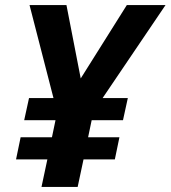

<svg xmlns="http://www.w3.org/2000/svg" viewBox="-20 -734 670 754"><path d="M43 -108 61 -195H184L198 -262H75L94 -349H190L96 -714H241L297 -426L478 -714H630L383 -349H482L463 -262H340L326 -195H449L431 -108H308L285 0H143L166 -108Z"/></svg>

Font: BC Sans
Style: Bold Italic
Weight: 700
Italic angle: -12°
Designer: Monotype Design Team
Province of B.C.
Foundry: Monotype Imaging Inc.
Version: Version 2.000;GOOG;noto-source:20170915:90ef993387c0